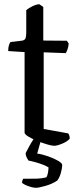

<svg xmlns="http://www.w3.org/2000/svg" viewBox="-20 -694 381 914"><path d="M238 0Q226 0 203 -7Q180 -14 155.5 -24Q131 -34 114 -44.5Q97 -55 97 -63V-446L19 -451Q19 -469 23 -480Q27 -491 30 -494L81 -500Q96 -501 100.5 -510Q105 -519 105 -538V-646Q116 -655 134 -664Q152 -673 167 -674L186 -661V-501L298 -500L307 -487Q306 -472 301.5 -459.5Q297 -447 293 -441L188 -445V-80L305 -59Q307 -56 309.5 -50Q312 -44 312 -34Q302 -21 277 -10.5Q252 0 238 0ZM151 200Q141 200 127 196Q113 192 101 186.5Q89 181 85 176Q85 169 87 164.5Q89 160 90 157Q125 157 151.5 156.5Q178 156 201 150Q206 142 208.5 127.5Q211 113 211 103Q204 98 187 91Q170 84 150 78.5Q130 73 115 70Q111 64 106.5 54.5Q102 45 102 35Q112 16 119.5 2Q127 -12 143 -37H178L157 37Q184 41 211.5 51Q239 61 257.5 72Q276 83 276 91Q276 107 269.5 130Q263 153 252 166Q228 182 196 191Q164 200 151 200Z"/></svg>

Font: Texturina
Style: Regular
Weight: 400
Designer: Guillermo Torres Carreño
Foundry: Omnibus-Type
Version: Version 1.002; ttfautohint (v1.8.3)